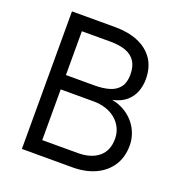

<svg xmlns="http://www.w3.org/2000/svg" viewBox="-127 -809 865 918"><g transform="rotate(20 305.5 -350.0)"><path d="M84 0V-700H305Q371 -700 421 -679Q471 -658 499 -617Q527 -576 527 -515Q527 -483 516 -453Q505 -423 479.5 -400.5Q454 -378 410 -368Q447 -361 475.5 -343.5Q504 -326 523.5 -302Q543 -278 553 -249.5Q563 -221 563 -192Q563 -132 535 -89Q507 -46 457 -23Q407 0 341 0ZM161 -73H341Q409 -73 447.5 -105Q486 -137 486 -197Q486 -228 473.5 -253Q461 -278 439.5 -295.5Q418 -313 389.5 -322Q361 -331 329 -331H161ZM161 -404H305Q351 -404 383 -414Q415 -424 432.5 -447.5Q450 -471 450 -511Q450 -553 433 -578.5Q416 -604 384 -615.5Q352 -627 305 -627H161Z"/></g></svg>

Font: Haskoy
Style: Regular
Weight: 400
Designer: Ertekin Erdin
Foundry: Ertekin Erdin
Version: Version 1.500